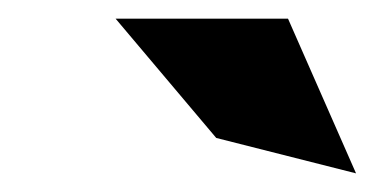

<svg xmlns="http://www.w3.org/2000/svg" viewBox="-20 -772 402 206"><path d="M104 -752 212 -624 362 -586 289 -752Z"/></svg>

Font: Charger Pro
Style: UltraExtObl
Weight: 900
Designer: Jasper
Foundry: Cannot Into Space Fonts
Version: Version 1.09